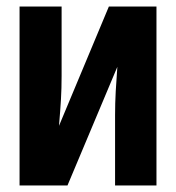

<svg xmlns="http://www.w3.org/2000/svg" viewBox="-20 -569 540 589"><path d="M40 0H187L340 -364Q337 -325 335 -288.5Q333 -252 333 -216V0H460V-549H314L161 -183Q165 -230 167 -264Q169 -298 169 -336V-549H40Z"/></svg>

Font: Noto Sans Mono Condensed Extra
Style: Regular
Weight: 800
Width: 3
Designer: Monotype Design Team
Foundry: Monotype Imaging Inc.
Version: Version 1.900